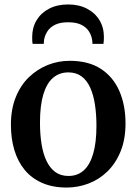

<svg xmlns="http://www.w3.org/2000/svg" viewBox="-20 -831 612 862"><path d="M29 -270.5Q29 -341 50.8 -394.8Q72.5 -448.5 110.2 -484.8Q148 -521 195 -539.5Q242 -558 293 -558Q377.5 -558 433 -521.8Q488.5 -485.5 516 -422Q543.5 -358.5 543.5 -276.5Q543.5 -205.5 521.5 -151.5Q499.5 -97.5 462.2 -61.2Q425 -25 377.5 -7Q330 11 279.5 11Q216.5 11 169.2 -9.8Q122 -30.5 91 -68Q60 -105.5 44.5 -157.2Q29 -209 29 -270.5ZM287.5 -41Q328 -41 355.8 -65.8Q383.5 -90.5 398.2 -140.5Q413 -190.5 413 -266.5Q413 -318 406.2 -361.8Q399.5 -405.5 384.8 -438Q370 -470.5 346 -488.2Q322 -506 287 -506Q246.5 -506 218 -481.5Q189.5 -457 174.5 -407Q159.5 -357 159.5 -280.5Q159.5 -228 166.5 -184.2Q173.5 -140.5 188.8 -108.5Q204 -76.5 228.2 -58.8Q252.5 -41 287.5 -41ZM286 -811Q334 -811 370.2 -792.2Q406.5 -773.5 426.5 -740.5Q446.5 -707.5 446.5 -665Q446.5 -657.5 446 -649.2Q445.5 -641 444.5 -634H395Q395 -638 394.8 -642.8Q394.5 -647.5 393.5 -653Q390.5 -672.5 379 -690.5Q367.5 -708.5 345 -719.8Q322.5 -731 286 -731Q249 -731 226.5 -719.5Q204 -708 192.8 -690.2Q181.5 -672.5 178 -653Q177.5 -647.5 177 -642.8Q176.5 -638 176.5 -634H126.5Q125 -641 124.8 -649.2Q124.5 -657.5 124.5 -665.5Q124.5 -707.5 144.5 -740.5Q164.5 -773.5 200.8 -792.2Q237 -811 286 -811Z"/></svg>

Font: Merriweather 48pt SemiBold
Style: Regular
Weight: 600
Version: Version 2.100